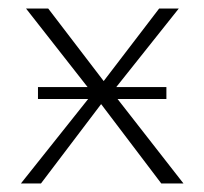

<svg xmlns="http://www.w3.org/2000/svg" viewBox="-20 -430 478 450"><path d="M29 0 197 -211 41 -410H93L223 -240L353 -410H399L243 -214L410 0H358L217 -186L76 0ZM69 -198V-226H370V-198Z"/></svg>

Font: Ysabeau Office ExtraLight
Style: Regular
Weight: 250
Designer: Christian Thalmann (Catharsis Fonts)
Version: Version 2.001;gftools[0.9.30]; featfreeze: tnum,lnum,ss02